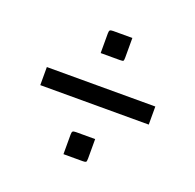

<svg xmlns="http://www.w3.org/2000/svg" viewBox="-74 -489 508 499"><g transform="rotate(20 180.0 -239.5)"><path d="M149 -347V-401Q149 -408 151 -410Q153 -412 160 -412H213V-358Q213 -350 211.5 -348.5Q210 -347 202 -347ZM148 -67V-121Q148 -128 150 -130Q152 -132 159 -132H212V-78Q212 -70 210 -68.5Q208 -67 201 -67ZM30 -215V-265H330V-215Z"/></g></svg>

Font: Glametrix
Style: Regular
Weight: 500
Designer: gluk
Foundry: gluk
Version: Version 0.40